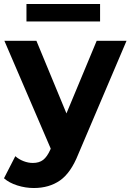

<svg xmlns="http://www.w3.org/2000/svg" viewBox="-22 -743 656 965"><path d="M614 -538 371 33Q334 126 279.5 164Q225 202 148 202Q106 202 65 189Q24 176 -2 153L55 42Q73 58 96.5 67Q120 76 143 76Q175 76 195 60.5Q215 45 231 9L233 4L0 -538H161L312 -173L464 -538ZM111 -723H481V-635H111Z"/></svg>

Font: CMG Sans
Style: Bold
Weight: 700
Designer: Julieta Ulanovsky
Foundry: Julieta Ulanovsky
Version: Version 7.200